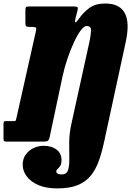

<svg xmlns="http://www.w3.org/2000/svg" viewBox="-56 -786 729 1066"><path d="M104.5 -750H355Q370 -750 374 -746.2Q378 -742.5 375 -730.5L363 -684Q353 -641 381.5 -681Q406.5 -717.5 440.5 -742Q474.5 -766.5 528 -766.5Q688 -766.5 642.5 -555L523 -3Q510.5 56.5 493.5 105Q476.5 153.5 448.8 188.2Q421 223 376 241.5Q331 260 262 260Q198.5 260 155.8 241Q113 222 91.5 192Q70 162 70 129Q70 95.5 87 72Q104 48.5 130.5 36Q157 23.5 185.5 23.5Q230 23.5 257.8 44.2Q285.5 65 285.5 103Q285.5 124.5 278.2 135.2Q271 146 263.8 152.2Q256.5 158.5 256.5 166.5Q256.5 172.5 263.5 177.5Q270.5 182.5 285 182.5Q313.5 182.5 321.5 159.5Q329.5 136.5 328.8 96.5Q328 56.5 328.2 5Q328.5 -46.5 341.5 -103.5L440 -551.5Q448 -588.5 449.5 -615Q451 -641.5 425 -641.5Q410.5 -641.5 392 -616.8Q373.5 -592 354.5 -551Q335.5 -510 318.8 -461Q302 -412 291.5 -363L219.5 -24Q216 -10 210.5 -5Q205 0 187.5 0H-21.5Q-31 0 -33.8 -3.2Q-36.5 -6.5 -36.5 -16.5V-98.5Q-36.5 -106.5 -34.8 -110Q-33 -113.5 -25 -113.5H18.5Q29.5 -113.5 31 -116.2Q32.5 -119 34.5 -127.5L143 -611.5Q147 -628 143.8 -632.2Q140.5 -636.5 119 -636.5H107Q92 -636.5 88.5 -641Q85 -645.5 85 -660V-728.5Q85 -742 88.2 -746Q91.5 -750 104.5 -750Z"/></svg>

Font: Besley* Condensed Heavy
Style: Italic
Weight: 800
Width: 3
Italic angle: -13°
Designer: Owen Earl
Foundry: indestructible type*
Version: Version 3.000; ttfautohint (v1.8.3)